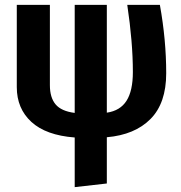

<svg xmlns="http://www.w3.org/2000/svg" viewBox="-20 -550 744 789"><path d="M419 14V204L287 219V15Q169 6 109 -49Q49 -104 49 -192V-530H185V-200Q185 -149 208.5 -121Q232 -93 287 -86V-530H419V-87Q474 -95 500 -136Q526 -177 526 -254Q526 -376 503 -530H637Q663 -386 663 -249Q663 -126 598.5 -61Q534 4 419 14Z"/></svg>

Font: Fira Sans Condensed SemiBold
Style: Regular
Weight: 600
Width: 3
Designer: bBox Type GmbH & Carrois Corporate GbR & Edenspiekermann AG
Foundry: bBox Type GmbH & Carrois Corporate GbR & Edenspiekermann AG
Version: Version 4.301